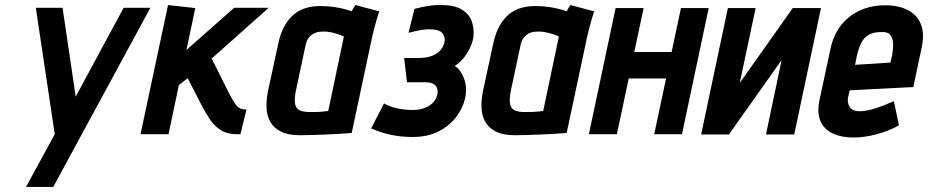

<svg xmlns="http://www.w3.org/2000/svg" viewBox="-20 -532 3678 761"><path d="M83 209H191L576 -501H470L280 -149L228 -501H122L197 0Z M889 -160 819 -300 1045 -501H908L719 -334L754 -500L646 -512L537 0H648L689 -195L724 -222L780 -113Q795 -84 812.5 -58Q830 -32 855.5 -16Q881 0 918 0H933L957 -98H952Q940 -98 930.5 -103Q921 -108 911.5 -121.5Q902 -135 889 -160Z M1483 -487 1389 -512Q1383 -504 1378.5 -495.5Q1374 -487 1374 -487Q1367 -490 1349.5 -495Q1332 -500 1306 -504Q1280 -508 1249 -508Q1219 -508 1193 -500.5Q1167 -493 1145.5 -475.5Q1124 -458 1107.5 -428.5Q1091 -399 1082 -355L1042 -170Q1035 -135 1036.5 -103.5Q1038 -72 1052 -48Q1066 -24 1094.5 -10Q1123 4 1169 4Q1192 4 1219.5 3Q1247 2 1274.5 1Q1302 0 1324.5 -1.5Q1347 -3 1360.5 -4Q1374 -5 1374 -5L1456 -390Q1460 -407 1466.5 -431.5Q1473 -456 1483 -487ZM1152 -169 1191 -352Q1195 -372 1204 -383Q1213 -394 1224 -399.5Q1235 -405 1245.5 -406Q1256 -407 1264 -407Q1272 -407 1282.5 -405.5Q1293 -404 1304.5 -401Q1316 -398 1326 -394.5Q1336 -391 1343 -387L1281 -92Q1271 -91 1261.5 -90Q1252 -89 1243 -88.5Q1234 -88 1225 -88Q1216 -88 1207 -88Q1183 -88 1168.5 -94.5Q1154 -101 1150 -118.5Q1146 -136 1152 -169Z M1599 -402Q1615 -406 1630.5 -409.5Q1646 -413 1663 -415Q1680 -417 1699 -415Q1710 -414 1719 -410.5Q1728 -407 1733.5 -400.5Q1739 -394 1741.5 -384.5Q1744 -375 1741 -362Q1738 -348 1726.5 -334Q1715 -320 1693 -311Q1671 -302 1635 -302H1582L1593 -206H1667Q1682 -206 1692.5 -202Q1703 -198 1708.5 -190Q1714 -182 1714.5 -171.5Q1715 -161 1711 -149Q1706 -134 1693 -122Q1680 -110 1660.5 -103Q1641 -96 1615 -96Q1594 -96 1573 -99Q1552 -102 1534 -108Q1516 -114 1502 -122L1451 -23Q1487 -7 1528 2Q1569 11 1615 11Q1675 11 1718 -11Q1761 -33 1787.5 -67.5Q1814 -102 1823 -141Q1833 -184 1819 -221Q1805 -258 1782 -270Q1804 -284 1820 -305Q1836 -326 1846 -349.5Q1856 -373 1857 -393Q1859 -423 1849 -449.5Q1839 -476 1811.5 -493.5Q1784 -511 1735 -512Q1708 -513 1681 -509Q1654 -505 1623 -497Z M2335 -487 2241 -512Q2235 -504 2230.5 -495.5Q2226 -487 2226 -487Q2219 -490 2201.5 -495Q2184 -500 2158 -504Q2132 -508 2101 -508Q2071 -508 2045 -500.5Q2019 -493 1997.5 -475.5Q1976 -458 1959.5 -428.5Q1943 -399 1934 -355L1894 -170Q1887 -135 1888.5 -103.5Q1890 -72 1904 -48Q1918 -24 1946.5 -10Q1975 4 2021 4Q2044 4 2071.5 3Q2099 2 2126.5 1Q2154 0 2176.5 -1.5Q2199 -3 2212.5 -4Q2226 -5 2226 -5L2308 -390Q2312 -407 2318.5 -431.5Q2325 -456 2335 -487ZM2004 -169 2043 -352Q2047 -372 2056 -383Q2065 -394 2076 -399.5Q2087 -405 2097.5 -406Q2108 -407 2116 -407Q2124 -407 2134.5 -405.5Q2145 -404 2156.5 -401Q2168 -398 2178 -394.5Q2188 -391 2195 -387L2133 -92Q2123 -91 2113.5 -90Q2104 -89 2095 -88.5Q2086 -88 2077 -88Q2068 -88 2059 -88Q2035 -88 2020.5 -94.5Q2006 -101 2002 -118.5Q1998 -136 2004 -169Z M2642 -326H2494L2531 -500H2420L2314 0H2425L2472 -221H2620L2573 0H2683L2789 -500H2679Z M2975 -500H2865L2759 1H2869L3078 -294L3016 1H3128L3234 -500H3122L2912 -203Z M3342 -149 3348 -174 3600 -187 3633 -343Q3645 -399 3630 -436Q3615 -473 3578.5 -492Q3542 -511 3488 -511Q3434 -511 3389.5 -491Q3345 -471 3314.5 -433Q3284 -395 3272 -340L3228 -135Q3220 -97 3226.5 -69Q3233 -41 3251.5 -23Q3270 -5 3298.5 4Q3327 13 3362 13Q3407 13 3455 0Q3503 -13 3543 -35L3523 -131Q3488 -115 3451 -103Q3414 -91 3387 -91Q3374 -91 3364 -95Q3354 -99 3348.5 -107Q3343 -115 3341 -125.5Q3339 -136 3342 -149ZM3516 -313 3509 -284 3369 -275 3377 -314Q3384 -342 3393.5 -361.5Q3403 -381 3420.5 -392.5Q3438 -404 3469 -405Q3499 -407 3509.5 -392.5Q3520 -378 3520 -356Q3520 -334 3516 -313Z"/></svg>

Font: Advent Pro
Style: Italic
Weight: 400
Italic angle: -12°
Designer: VivaRado, Andreas Kalpakidis
Foundry: VivaRado, Andreas Kalpakidis
Version: Version 3.000